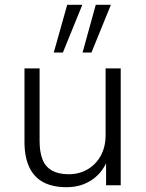

<svg xmlns="http://www.w3.org/2000/svg" viewBox="-20 -772 607 800"><path d="M258 8Q199 8 160 -13Q121 -34 101.5 -76.5Q82 -119 82 -181V-487H145V-184Q145 -139 157 -108Q169 -77 196.5 -61.5Q224 -46 266 -46Q311 -46 346 -67Q381 -88 400.5 -124.5Q420 -161 420 -209V-487H483V0H422V-115H432Q411 -56 365 -24Q319 8 258 8ZM324 -553 379 -752H442L361 -553ZM204 -553 260 -752H323L242 -553Z"/></svg>

Font: Nunito Sans 11pt Light
Style: Regular
Weight: 300
Version: Version 3.101;gftools[0.9.27]